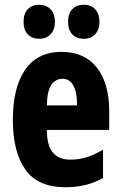

<svg xmlns="http://www.w3.org/2000/svg" viewBox="-20 -777 509 807"><path d="M239 -559Q335 -559 387 -493Q439 -427 439 -310V-231H177Q177 -167 201.5 -136.5Q226 -106 276 -106Q312 -106 344 -116Q376 -126 413 -148V-29Q378 -9 339 0.5Q300 10 255 10Q139 10 86.5 -64.5Q34 -139 34 -272Q34 -410 86 -484.5Q138 -559 239 -559ZM243 -446Q214 -446 196 -420.5Q178 -395 177 -334H304Q304 -390 288 -418Q272 -446 243 -446ZM79 -685Q79 -720 97 -738.5Q115 -757 144 -757Q175 -757 193 -737.5Q211 -718 211 -685Q211 -653 193 -633.5Q175 -614 144 -614Q115 -614 97 -632.5Q79 -651 79 -685ZM266 -685Q266 -720 284 -738.5Q302 -757 332 -757Q363 -757 380.5 -737.5Q398 -718 398 -685Q398 -653 380.5 -633.5Q363 -614 332 -614Q301 -614 283.5 -633Q266 -652 266 -685Z"/></svg>

Font: Noto Sans Myanmar UI ExtraCondensed ExtraBold
Style: Regular
Weight: 800
Width: 2
Designer: Monotype Design Team
Foundry: Monotype Imaging Inc.
Version: Version 2.103; ttfautohint (v1.8.4.7-5d5b)